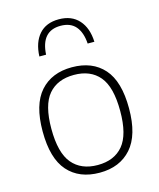

<svg xmlns="http://www.w3.org/2000/svg" viewBox="-120 -887 812 981"><g transform="rotate(-15 286.0 -396.0)"><path d="M57.5 -270Q57.5 -411.5 118.2 -480Q179 -548.5 286 -548.5Q394 -548.5 454.2 -480.8Q514.5 -413 514.5 -270Q514.5 -129 453.5 -60Q392.5 9 286 9Q178 9 117.8 -59Q57.5 -127 57.5 -270ZM467.5 -269Q467.5 -396 420.5 -452Q373.5 -508 286 -508Q198.5 -508 151.2 -452.5Q104 -397 104 -271.5Q104 -144.5 151.2 -88Q198.5 -31.5 286 -31.5Q373.5 -31.5 420.5 -87.5Q467.5 -143.5 467.5 -269ZM285 -802.5Q352.5 -802.5 390.5 -760.2Q428.5 -718 431.5 -644.5H396Q392 -704 364.8 -736Q337.5 -768 285 -768Q183 -768 176 -644.5H140.5Q143.5 -718.5 180.5 -760.5Q217.5 -802.5 285 -802.5Z"/></g></svg>

Font: Encode Sans Semi Expanded ExLight
Style: Regular
Weight: 275
Width: 6
Designer: Multiple Designers
Foundry: Impallari Type
Version: Version 2.000